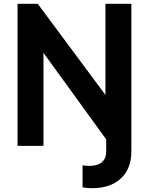

<svg xmlns="http://www.w3.org/2000/svg" viewBox="-20 -765 781 1007"><path d="M413 217V102Q431 105 449 105Q492 105 514.5 85.5Q537 66 537 28V-34L208 -488V0H72V-745H178L533 -267V-745H669V28Q669 120 614 171Q559 222 463 222Q433 222 413 217Z"/></svg>

Font: Evergrow Sans
Style: Bold
Weight: 700
Foundry: 10Web
Version: Version 1.000